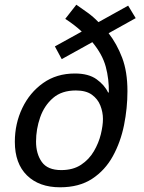

<svg xmlns="http://www.w3.org/2000/svg" viewBox="-20 -785 610 815"><path d="M235 10Q146 10 94.5 -40.5Q43 -91 43 -183Q43 -260 74.5 -326Q106 -392 163 -432.5Q220 -473 298 -473Q356 -473 390 -448.5Q424 -424 439 -392L442 -393Q443 -449 429 -501.5Q415 -554 372 -606L242 -534L213 -588L327 -651Q312 -665 294.5 -678.5Q277 -692 257 -705L304 -765Q327 -749 351.5 -731.5Q376 -714 398 -691L524 -761L556 -708L441 -644Q476 -599 498.5 -540Q521 -481 521 -398Q521 -326 506.5 -254Q492 -182 459 -122Q426 -62 371 -26Q316 10 235 10ZM240 -63Q290 -63 324 -85.5Q358 -108 378.5 -143Q399 -178 408 -215Q417 -252 417 -280Q417 -309 406 -337Q395 -365 370 -383Q345 -401 302 -401Q242 -401 205 -369Q168 -337 150.5 -287Q133 -237 133 -184Q133 -132 157.5 -97.5Q182 -63 240 -63Z"/></svg>

Font: Noto IKEA Latin
Style: Italic
Weight: 400
Italic angle: -12°
Designer: Monotype Design Team
Foundry: Monotype Imaging Inc.
Version: Version 1.0